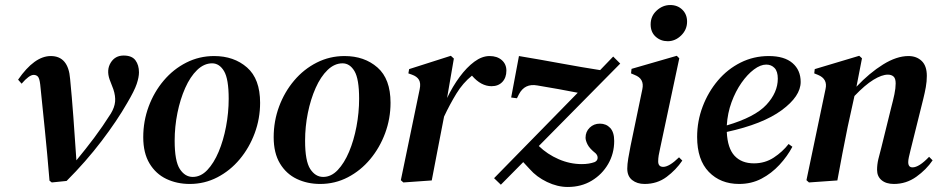

<svg xmlns="http://www.w3.org/2000/svg" viewBox="-20 -718 3739 764"><path d="M186 8 177 1Q168 -108 158.5 -201Q149 -294 140 -382Q137 -407 130.5 -413.5Q124 -420 114 -420Q96 -420 66 -385L52 -401Q117 -495 182 -495Q252 -495 259 -404Q266 -333 272 -251.5Q278 -170 284 -80Q322 -126 355 -170Q388 -214 421 -266Q436 -291 438 -313.5Q440 -336 431 -363L416 -402Q403 -440 420.5 -468.5Q438 -497 472 -497Q505 -497 519 -478Q533 -459 533 -430Q533 -411 524 -384Q515 -357 486 -308Q446 -238 384 -156.5Q322 -75 245 2Z M735 14Q684 14 642 -6Q600 -26 575 -67.5Q550 -109 550 -172Q550 -236 571.5 -294Q593 -352 631.5 -397.5Q670 -443 721.5 -469Q773 -495 832 -495Q911 -495 963 -449.5Q1015 -404 1015 -309Q1015 -246 993.5 -188Q972 -130 934 -84.5Q896 -39 845 -12.5Q794 14 735 14ZM747 -14Q779 -14 805 -41.5Q831 -69 850 -114Q869 -159 879.5 -214.5Q890 -270 890 -325Q890 -404 871.5 -435Q853 -466 824 -466Q792 -466 764.5 -439.5Q737 -413 717 -368Q697 -323 686 -268.5Q675 -214 675 -158Q675 -77 695.5 -45.5Q716 -14 747 -14Z M1254 14Q1203 14 1161 -6Q1119 -26 1094 -67.5Q1069 -109 1069 -172Q1069 -236 1090.5 -294Q1112 -352 1150.5 -397.5Q1189 -443 1240.5 -469Q1292 -495 1351 -495Q1430 -495 1482 -449.5Q1534 -404 1534 -309Q1534 -246 1512.5 -188Q1491 -130 1453 -84.5Q1415 -39 1364 -12.5Q1313 14 1254 14ZM1266 -14Q1298 -14 1324 -41.5Q1350 -69 1369 -114Q1388 -159 1398.5 -214.5Q1409 -270 1409 -325Q1409 -404 1390.5 -435Q1372 -466 1343 -466Q1311 -466 1283.5 -439.5Q1256 -413 1236 -368Q1216 -323 1205 -268.5Q1194 -214 1194 -158Q1194 -77 1214.5 -45.5Q1235 -14 1266 -14Z M1585 8 1575 -1 1650 -363Q1655 -387 1647 -400.5Q1639 -414 1619 -421L1605 -426L1608 -443L1774 -496L1786 -485L1759 -328Q1781 -374 1809 -412Q1837 -450 1867.5 -472.5Q1898 -495 1928 -495Q1958 -495 1976.5 -479Q1995 -463 1995 -437Q1995 -409 1979 -392Q1963 -375 1936 -375Q1894 -375 1858 -417Q1822 -388 1796 -345.5Q1770 -303 1747 -254L1739 -213Q1729 -160 1718.5 -107Q1708 -54 1698 0Z M1973 17 1946 -9 2279 -349Q2242 -356 2202 -363.5Q2162 -371 2118 -378Q2068 -387 2045 -343L2037 -327L2014 -330L2045 -495Q2129 -481 2213 -465.5Q2297 -450 2368 -439L2420 -493L2448 -465L2124 -137Q2158 -104 2203 -84.5Q2248 -65 2295 -65Q2324 -65 2346 -73Q2357 -78 2358 -88.5Q2359 -99 2350 -108Q2326 -127 2318 -143Q2310 -159 2310 -170Q2310 -194 2326.5 -210Q2343 -226 2367 -226Q2392 -226 2408 -209Q2424 -192 2424 -157Q2424 -107 2400 -65.5Q2376 -24 2334.5 1Q2293 26 2239 26Q2198 26 2156.5 6Q2115 -14 2088 -45L2062 -73Z M2637 -554Q2609 -554 2589 -572Q2569 -590 2569 -621Q2569 -654 2593 -676Q2617 -698 2647 -698Q2676 -698 2695 -679.5Q2714 -661 2714 -632Q2714 -600 2690.5 -577Q2667 -554 2637 -554ZM2545 14Q2515 14 2495.5 -1.5Q2476 -17 2476 -47Q2476 -64 2480 -88Q2484 -112 2489 -137L2536 -363Q2545 -405 2505 -420L2491 -426L2493 -444L2673 -496L2683 -486L2607 -129Q2603 -112 2601 -99.5Q2599 -87 2599 -76Q2599 -54 2619 -54Q2643 -54 2682 -92L2695 -79Q2670 -42 2632.5 -14Q2595 14 2545 14Z M2921 14Q2847 14 2800.5 -34Q2754 -82 2754 -173Q2754 -236 2776 -294Q2798 -352 2836.5 -397.5Q2875 -443 2927 -469Q2979 -495 3039 -495Q3101 -495 3133.5 -467Q3166 -439 3166 -392Q3166 -335 3090.5 -279.5Q3015 -224 2872 -193Q2875 -128 2903 -98Q2931 -68 2980 -68Q3024 -68 3059 -91Q3094 -114 3118 -145L3133 -134Q3113 -96 3081.5 -62Q3050 -28 3010 -7Q2970 14 2921 14ZM3029 -461Q3006 -461 2980 -441.5Q2954 -422 2930.5 -388.5Q2907 -355 2891 -311.5Q2875 -268 2872 -219Q2984 -252 3029.5 -301Q3075 -350 3075 -405Q3075 -434 3062 -447.5Q3049 -461 3029 -461Z M3199 8 3189 -1 3265 -364Q3274 -404 3235 -420L3220 -426L3222 -443L3399 -496L3410 -486L3388 -373Q3440 -428 3494 -461.5Q3548 -495 3595 -495Q3627 -495 3647.5 -475.5Q3668 -456 3668 -416Q3668 -394 3664 -371.5Q3660 -349 3654 -325L3603 -120Q3599 -104 3596.5 -92.5Q3594 -81 3594 -73Q3594 -52 3611 -52Q3637 -52 3677 -94L3691 -80Q3666 -43 3626 -14.5Q3586 14 3537 14Q3506 14 3488 -1Q3470 -16 3470 -42Q3470 -63 3475 -84.5Q3480 -106 3487 -131L3526 -289Q3534 -319 3539 -343Q3544 -367 3544 -386Q3544 -406 3535.5 -413.5Q3527 -421 3513 -421Q3489 -421 3455.5 -400.5Q3422 -380 3380 -336L3353 -213Q3342 -160 3332 -107Q3322 -54 3312 0Z"/></svg>

Font: DM Serif Text
Style: Italic
Weight: 400
Italic angle: -12°
Designer: Colophon Foundry, Frank Grießhammer
Foundry: Colophon Foundry
Version: Version 5.100; ttfautohint (v1.8.2)